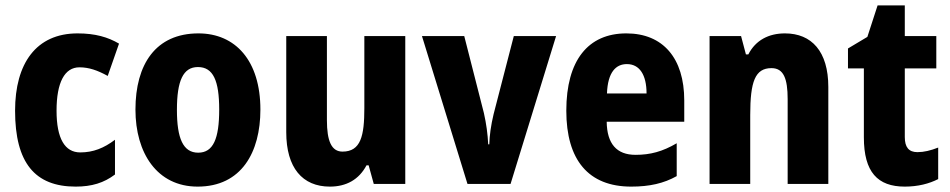

<svg xmlns="http://www.w3.org/2000/svg" viewBox="-20 -683 3527 713"><path d="M261 10C321 10 366 -4 407 -35V-164C366 -133 326 -117 278 -117C221 -117 190 -168 190 -272C190 -377 220 -433 275 -433C310 -433 342 -422 380 -401L422 -521C381 -545 334 -559 268 -559C114 -559 36 -447 36 -272C36 -78 110 10 261 10Z M947 -276C947 -458 854 -559 717 -559C558 -559 483 -444 483 -276C483 -115 563 10 714 10C877 10 947 -118 947 -276ZM637 -275C637 -383 660 -434 715 -434C772 -434 794 -383 794 -276C794 -168 772 -116 716 -116C660 -116 637 -169 637 -275Z M1485 -549H1333V-281C1333 -179 1320 -120 1252 -120C1211 -120 1194 -159 1194 -237V-549H1043V-192C1043 -60 1103 10 1205 10C1266 10 1313 -16 1341 -69H1349L1368 0H1485Z M1716 0H1876L2045 -549H1888L1813 -259C1803 -217 1798 -181 1797 -147H1793C1791 -186 1786 -223 1777 -263L1704 -549H1547Z M2306 -559C2164 -559 2083 -459 2083 -272C2083 -89 2165 10 2324 10C2392 10 2445 -2 2493 -29V-151C2440 -120 2395 -108 2340 -108C2270 -108 2234 -149 2233 -231H2521V-310C2521 -467 2442 -559 2306 -559ZM2308 -445C2355 -445 2381 -405 2381 -336H2234C2237 -415 2267 -445 2308 -445Z M2895 -559C2835 -559 2786 -534 2759 -481H2750L2732 -549H2615V0H2766V-256C2766 -380 2784 -430 2845 -430C2890 -430 2905 -391 2905 -315V0H3056V-360C3056 -492 2994 -559 2895 -559Z M3387 -118C3355 -118 3340 -136 3340 -174V-429H3457V-549H3340V-663H3239L3201 -546L3129 -503V-429H3188V-173C3188 -44 3239 10 3340 10C3389 10 3431 -1 3464 -18V-135C3436 -124 3411 -118 3387 -118Z"/></svg>

Font: Noto Sans Sinhala UI Condensed ExtraBold
Style: Regular
Weight: 800
Width: 3
Designer: Jelle Bosma - Monotype Design Team
Foundry: Monotype Imaging Inc.
Version: Version 2.006